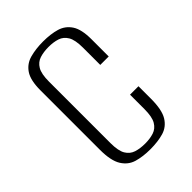

<svg xmlns="http://www.w3.org/2000/svg" viewBox="-186 -679 771 771"><g transform="rotate(-45 200.0 -293.5)"><path d="M203 12Q161 12 128.5 2.5Q96 -7 77 -37.5Q58 -68 58 -130V-468Q58 -525 77 -553Q96 -581 129.5 -590Q163 -599 204 -599Q247 -599 279 -589.5Q311 -580 329.5 -552Q348 -524 348 -468V-370H300V-468Q300 -512 287.5 -533Q275 -554 253.5 -561Q232 -568 204 -568Q176 -568 154 -561Q132 -554 119.5 -533Q107 -512 107 -468V-119Q107 -75 119.5 -54Q132 -33 154 -26Q176 -19 204 -19Q232 -19 253.5 -26Q275 -33 287.5 -54Q300 -75 300 -119V-201H348V-130Q348 -67 329.5 -37Q311 -7 278.5 2.5Q246 12 203 12Z"/></g></svg>

Font: Alumni Sans Light
Style: Regular
Weight: 300
Version: Version 1.018